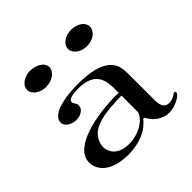

<svg xmlns="http://www.w3.org/2000/svg" viewBox="-161 -772 939 939"><g transform="rotate(-45 308.5 -302.5)"><path d="M257.4 -21.8C172.3 -21.8 156.4 -77.2 156.4 -99C156.4 -111.9 159.4 -170.3 233.7 -196C281.2 -212.9 360.4 -215.8 398 -215.8V-106.9C398 -74.3 338.6 -21.8 257.4 -21.8ZM94.1 -331.7C94.1 -304.9 130.3 -287.1 156.4 -287.1C179.2 -287.1 193.1 -294.1 200 -300C210.9 -306.9 216.8 -316.8 216.8 -332.7C216.8 -342.6 203 -355.4 203 -365.3C203 -370.3 205 -390.1 270.3 -390.1C393.1 -390.1 398 -317.8 398 -254.5V-234.7L378.2 -235.6C256.1 -235.6 54.5 -203 54.5 -96C54.5 -41.6 103 12.9 216.8 12.9C337.6 12.9 384.2 -49.5 392.1 -59.4C393.1 -62.4 392.1 -59.4 402 -59.4C418.8 -23.8 455.4 8.9 506.9 8.9C547.5 8.9 599 -19.8 599 -37.6C599 -41.6 597 -44.6 591.1 -44.6C587.1 -44.6 586.1 -42.6 582.2 -40.6C578.2 -37.6 561.4 -24.8 537.6 -24.8C513.9 -24.8 497 -41.6 497 -80.2V-234.7C497 -301 497 -330.7 464.4 -361.4C427.7 -394.1 369.3 -406.9 281.2 -406.9C247.7 -406.9 94.1 -401.7 94.1 -331.7ZM450.5 -505.9C495 -505.9 527.7 -532.7 527.7 -564.4C527.7 -593.1 495 -617.8 450.5 -617.8C406.9 -617.8 374.3 -592.1 374.3 -561.4C374.3 -531.7 406.9 -505.9 450.5 -505.9ZM166.3 -505.9C210.9 -505.9 247.5 -532.7 247.5 -564.4C247.5 -593.1 212.9 -617.8 166.3 -617.8C125.7 -617.8 91.1 -592.1 91.1 -561.4C91.1 -531.7 125.7 -505.9 166.3 -505.9Z"/></g></svg>

Font: Biblismive
Style: Regular
Weight: 400
Designer: Susan Drake
Foundry: Susan Drake
Version: Version 1.0; ttfautohint (v1.8.4.7-5d5b)